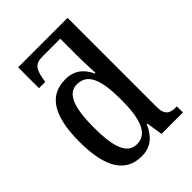

<svg xmlns="http://www.w3.org/2000/svg" viewBox="-221 -866 983 983"><g transform="rotate(-45 270.0 -375.0)"><path d="M218 10C286 10 325 -28 352 -89H356L370 0H525V-44H517C480 -44 450 -54 450 -113V-760H92V-609H137L142 -636C153 -694 172 -711 217 -711H348V-570C348 -539 352 -464 352 -460H347C323 -512 285 -546 219 -546C105 -546 44 -461 44 -268C44 -75 106 10 218 10ZM244 -51C175 -51 148 -124 148 -267C148 -410 175 -486 243 -486C323 -486 348 -410 348 -268C348 -132 321 -51 244 -51Z"/></g></svg>

Font: Noto Serif Condensed Medium
Style: Regular
Weight: 500
Width: 3
Designer: Monotype Design Team
Foundry: Monotype Imaging Inc.
Version: Version 2.015